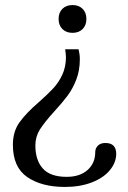

<svg xmlns="http://www.w3.org/2000/svg" viewBox="-20 -500 507 760"><path d="M212 -425Q212 -450 227 -465Q242 -480 267 -480Q292 -480 307 -465Q322 -450 322 -425Q322 -400 307 -385Q292 -370 267 -370Q242 -370 227 -385Q212 -400 212 -425ZM31 73Q31 21 57 -15.5Q83 -52 134 -96Q169 -127 190.5 -150Q212 -173 226.5 -204Q241 -235 241 -274Q241 -283 238 -305H291Q296 -285 296 -266Q296 -221 282 -185Q268 -149 248 -122Q228 -95 195 -59Q156 -16 138 12.5Q120 41 120 76Q120 134 149.5 167Q179 200 244 200Q296 200 326.5 173Q357 146 357 102Q357 87 367.5 76.5Q378 66 397 66Q440 66 440 109Q440 143 415 173.5Q390 204 343.5 222Q297 240 237 240Q145 240 88 201Q31 162 31 73Z"/></svg>

Font: TavirajRegular
Style: Regular
Weight: 400
Designer: Katatrad Team
Foundry: CadsonDemak
Version: Version 1.001